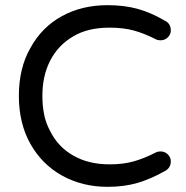

<svg xmlns="http://www.w3.org/2000/svg" viewBox="-20 -741 719 743"><path d="M396 -18Q347 -18 303 -29Q259 -40 221 -61Q142 -105 97.5 -184.5Q53 -264 53 -370Q53 -423 64 -469.5Q75 -516 98 -556Q142 -636 219.5 -678.5Q297 -721 396 -721Q460 -721 511.5 -707Q563 -693 618 -661Q641 -650 641 -623Q641 -608 629.5 -596.5Q618 -585 601 -585Q590 -585 583 -589Q538 -612 497.5 -623Q457 -634 404 -634Q319 -634 263 -600Q205 -566 174.5 -507Q144 -448 144 -370Q144 -331 151 -297Q158 -263 174 -234Q204 -173 263.5 -139Q323 -105 404 -105Q457 -105 497.5 -116.5Q538 -128 583 -151Q590 -155 601 -155Q618 -155 629.5 -143.5Q641 -132 641 -117Q641 -91 618 -79Q563 -48 511.5 -33Q460 -18 396 -18Z"/></svg>

Font: Huninn
Style: Regular
Weight: 400
Designer: justfont
Foundry: justfont
Version: Version 1.003